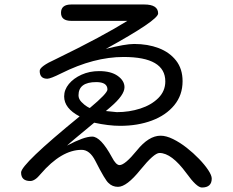

<svg xmlns="http://www.w3.org/2000/svg" viewBox="-20 -805 1040 856"><path d="M880 31Q857 31 811 -33Q745 -123 691 -123Q667 -123 606 -48Q545 28 506 28Q481 28 464 11Q449 -1 405 -88Q380 -137 344 -137Q254 -137 161 -29Q136 2 115 2Q74 2 74 -36Q74 -73 335 -286Q266 -322 266 -375Q266 -405 287 -430.5Q308 -456 343.5 -472Q379 -488 422 -488Q475 -488 505 -466.5Q535 -445 535 -416Q535 -381 473 -328L452 -310L501 -305Q556 -305 605.5 -321Q655 -337 686 -368Q717 -399 717 -442Q717 -551 531 -551Q399 -551 253 -478Q205 -454 191 -454Q157 -454 157 -489Q157 -509 228 -541Q335 -593 415 -636Q495 -679 548 -712H298Q252 -712 252 -748Q252 -785 298 -785H623Q685 -785 685 -745Q685 -715 452 -587Q495 -598 526.5 -603.5Q558 -609 578 -609Q639 -609 687.5 -590.5Q736 -572 765 -535Q794 -498 794 -443Q794 -381 757 -336Q720 -291 657 -267.5Q594 -244 516 -244Q490 -244 461 -247.5Q432 -251 400 -258Q348 -215 317.5 -189.5Q287 -164 279 -156Q317 -176 344.5 -186Q372 -196 391 -196Q429 -196 479 -104Q497 -69 513 -69Q537 -69 590 -134Q643 -200 696 -200Q721 -200 751.5 -185Q782 -170 812 -146.5Q842 -123 867.5 -96.5Q893 -70 908.5 -46.5Q924 -23 924 -9Q924 31 880 31ZM381 -324Q459 -389 459 -406Q459 -439 409 -439Q330 -439 330 -380Q330 -364 343 -350.5Q356 -337 368.5 -329.5Q381 -322 381 -324Z"/></svg>

Font: Huninn
Style: Regular
Weight: 400
Designer: justfont
Foundry: justfont
Version: Version 1.003